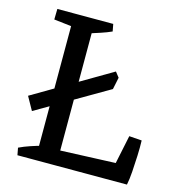

<svg xmlns="http://www.w3.org/2000/svg" viewBox="-99 -736 762 823"><g transform="rotate(15 282.0 -325.0)"><path d="M63 -199 30 -258 367 -456 385 -433 374 -380ZM131 0V-650H224V0ZM52 0 46 -32Q69 -43 94.5 -51.5Q120 -60 145 -67L146 0ZM125 0 200 -66 521 -79 538 0ZM538 0 460 -40 494 -203 550 -199Q551 -168 549.5 -131Q548 -94 545.5 -59Q543 -24 538 0ZM192 -587 54 -603 55 -650H195ZM210 -583 209 -650H303L309 -618Q287 -608 261 -599.5Q235 -591 210 -583Z"/></g></svg>

Font: Eczar
Style: Regular
Weight: 400
Designer: Vaibhav Singh
Foundry: Rosetta Type Foundry
Version: Version 2.000